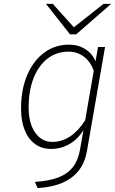

<svg xmlns="http://www.w3.org/2000/svg" viewBox="-20 -752 590 985"><path d="M173 213 159 181Q230 177 278 158.8Q326 140.5 353.5 105.8Q381 71 390 18L408 -84Q379 -37.5 336 -12.8Q293 12 242 12Q194.5 12 160 -13Q125.5 -38 106.8 -84.5Q88 -131 88 -195Q88 -292 119.2 -366Q150.5 -440 206.2 -481.5Q262 -523 335 -523Q381 -523 418 -499.5Q455 -476 470 -437L483 -511H519L426 23Q416 81 384.8 121.8Q353.5 162.5 300.5 185.5Q247.5 208.5 173 213ZM249 -24Q297 -24 339.8 -52.2Q382.5 -80.5 417 -135L461 -389Q444.5 -435.5 410.5 -461.2Q376.5 -487 332 -487Q270 -487 224 -451.5Q178 -416 152.5 -351.8Q127 -287.5 127 -201Q127 -120 160.2 -72Q193.5 -24 249 -24ZM339 -576 216 -732H251L359 -612L511 -732H550L371 -576Z"/></svg>

Font: Overpass Thin
Style: Italic
Weight: 250
Italic angle: -10°
Designer: Delve Withrington, Dave Bailey, Thomas Jockin
Foundry: Delve Fonts LLC
Version: Version 4.000